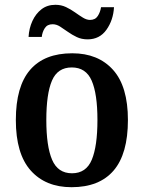

<svg xmlns="http://www.w3.org/2000/svg" viewBox="-20 -770 599 800"><path d="M278 10Q170 10 108 -59.5Q46 -129 46 -270Q46 -410 105.5 -479Q165 -548 281 -548Q389 -548 451 -479Q513 -410 513 -270Q513 -129 453.5 -59.5Q394 10 278 10ZM280 -48Q339 -48 362.5 -104.5Q386 -161 386 -270Q386 -379 362 -434Q338 -489 279 -489Q220 -489 196.5 -434Q173 -379 173 -270Q173 -161 197 -104.5Q221 -48 280 -48ZM345 -606Q320 -606 300 -615.5Q280 -625 262.5 -637.5Q245 -650 230 -659.5Q215 -669 199 -669Q177 -669 166.5 -652.5Q156 -636 154 -616H99Q101 -652 115 -682.5Q129 -713 153 -731.5Q177 -750 211 -750Q235 -750 255 -740.5Q275 -731 292.5 -718.5Q310 -706 325.5 -696.5Q341 -687 355 -687Q377 -687 387.5 -703.5Q398 -720 401 -740H455Q452 -686 423.5 -646Q395 -606 345 -606Z"/></svg>

Font: Noto Serif Myanmar SemiCondensed SemiBold
Style: Regular
Weight: 600
Width: 4
Designer: Ben Mitchell and the Monotype Design Team
Foundry: Monotype Imaging Inc.
Version: Version 2.106; ttfautohint (v1.8.4.7-5d5b)